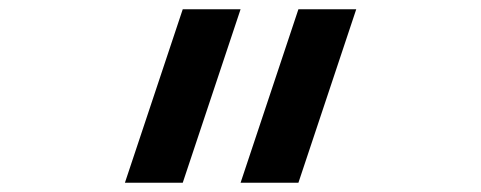

<svg xmlns="http://www.w3.org/2000/svg" viewBox="-20 -770 1040 415"><path d="M375 -375H250L375 -750H500ZM625 -375H500L625 -750H750Z"/></svg>

Font: Xanmono
Style: Regular
Weight: 400
Designer: GGBotNet
Foundry: GGBotNet
Version: 1.00